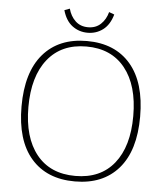

<svg xmlns="http://www.w3.org/2000/svg" viewBox="-58 -912 835 974"><g transform="rotate(5 359.0 -425.5)"><path d="M231 -851 258 -861Q268 -823 293.5 -799Q319 -775 358 -775Q397 -775 422.5 -799Q448 -823 458 -861L485 -851Q470 -798 436 -772.5Q402 -747 358 -747Q314 -747 280 -772.5Q246 -798 231 -851ZM57 -346Q57 -520 136.5 -612.5Q216 -705 359 -705Q502 -705 581.5 -612.5Q661 -520 661 -346Q661 -173 581.5 -81.5Q502 10 359 10Q216 10 136.5 -81.5Q57 -173 57 -346ZM626 -346Q626 -502 556 -589.5Q486 -677 359 -677Q232 -677 162 -589.5Q92 -502 92 -346Q92 -191 161.5 -104.5Q231 -18 359 -18Q487 -18 556.5 -104.5Q626 -191 626 -346Z"/></g></svg>

Font: Maitree ExtraLight
Style: Regular
Weight: 250
Designer: CadsonDemak Team
Foundry: CadsonDemak
Version: Version 1.002